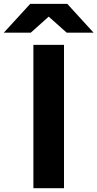

<svg xmlns="http://www.w3.org/2000/svg" viewBox="-105 -985 510 1005"><path d="M69.8 0V-750H230V0ZM53.2 -964.8H247.1L384.8 -814H244.1L149.9 -897.9L56.2 -814H-85Z"/></svg>

Font: Mattone
Style: Regular
Weight: 400
Width: 6
Designer: Nunzio Mazzaferro
Foundry: Collletttivo
Version: Version 2.000;Glyphs 3.2 (3217)